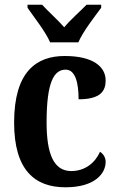

<svg xmlns="http://www.w3.org/2000/svg" viewBox="-20 -786 501 816"><path d="M193 -606H313C332 -651 382 -715 410 -753V-766H348C323 -740 278 -701 253 -670C226 -701 182 -740 159 -766H97V-753C123 -715 174 -651 193 -606ZM258 10C385 10 429 -50 429 -98C429 -117 419 -132 405 -141C385 -95 342 -59 283 -59C209 -59 178 -130 178 -266C178 -439 210 -490 259 -490C301 -490 314 -432 314 -364C408 -364 429 -400 429 -444C429 -503 375 -548 255 -548C134 -548 40 -481 40 -265C40 -63 128 10 258 10Z"/></svg>

Font: Noto Serif Armenian Condensed
Style: Bold
Weight: 700
Width: 3
Designer: Monotype Design Team
Foundry: Monotype Imaging Inc.
Version: Version 2.008